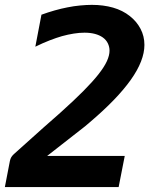

<svg xmlns="http://www.w3.org/2000/svg" viewBox="-34 -762 656 782"><path d="M6.3 -106.4Q8.3 -115.7 12 -121.8Q15.6 -127.9 22.5 -134.3L145 -244.1Q158.7 -256.3 167.5 -263.9Q176.3 -271.5 183.3 -277.8Q190.4 -284.2 197.8 -290.5Q205.1 -296.9 215.8 -306.6Q268.6 -354 305.9 -391.6Q343.3 -429.2 366.9 -459.2Q390.6 -489.3 401.4 -512.9Q412.1 -536.6 412.1 -555.7Q412.1 -571.3 405.3 -585.4Q398.4 -599.6 384.8 -609.4Q371.1 -619.1 352.3 -624Q333.5 -628.9 310.1 -628.9Q289.6 -628.9 266.4 -625.2Q243.2 -621.6 218.3 -614.7Q196.3 -608.4 168.5 -597.7Q140.6 -586.9 109.9 -571.8L134.8 -702.1Q161.6 -711.9 188.5 -719.5Q215.3 -727.1 240.2 -731.9Q266.6 -737.3 292.5 -739.7Q318.4 -742.2 340.3 -742.2Q386.7 -742.2 426.3 -731Q465.8 -719.7 495.1 -696.3Q522.5 -674.8 538.3 -644.8Q554.2 -614.7 554.2 -579.1Q554.2 -515.1 498.8 -437Q443.4 -358.9 332.5 -264.6L313 -248L158.2 -127H474.1L449.2 0H-14.2Z"/></svg>

Font: Hack
Style: Bold Italic
Weight: 700
Italic angle: -11°
Monospace: yes
Designer: Christopher Simpkins
Foundry: Christopher Simpkins
Version: Version 2.017; ttfautohint (v1.4.1) -l 4 -r 80 -G 350 -x 0 -